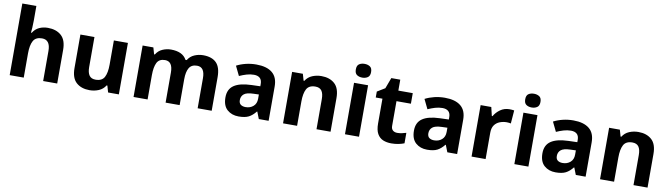

<svg xmlns="http://www.w3.org/2000/svg" viewBox="-37 -1378 6995 2006"><g transform="rotate(10 3460.0 -375.0)"><path d="M227 -605Q227 -565 224.5 -528Q222 -491 220 -476H228Q254 -518 295 -537Q336 -556 386 -556Q475 -556 528.5 -508.5Q582 -461 582 -356V0H433V-319Q433 -437 345 -437Q278 -437 252.5 -390.5Q227 -344 227 -257V0H78V-760H227Z M1236 -546V0H1122L1102 -70H1094Q1068 -28 1022.5 -9Q977 10 926 10Q838 10 785 -37.5Q732 -85 732 -190V-546H881V-227Q881 -169 902 -139Q923 -109 969 -109Q1037 -109 1062 -155.5Q1087 -202 1087 -289V-546Z M2033 -556Q2126 -556 2173.5 -508.5Q2221 -461 2221 -356V0H2072V-319Q2072 -437 1990 -437Q1931 -437 1906 -395Q1881 -353 1881 -274V0H1732V-319Q1732 -437 1650 -437Q1588 -437 1564.5 -390.5Q1541 -344 1541 -257V0H1392V-546H1506L1526 -476H1534Q1559 -518 1602.5 -537Q1646 -556 1693 -556Q1753 -556 1795 -536.5Q1837 -517 1859 -476H1872Q1897 -518 1941.5 -537Q1986 -556 2033 -556Z M2598 -557Q2708 -557 2766.5 -509.5Q2825 -462 2825 -364V0H2721L2692 -74H2688Q2653 -30 2614 -10Q2575 10 2507 10Q2434 10 2386 -32.5Q2338 -75 2338 -163Q2338 -250 2399 -291.5Q2460 -333 2582 -337L2677 -340V-364Q2677 -407 2654.5 -427Q2632 -447 2592 -447Q2552 -447 2514 -435.5Q2476 -424 2438 -407L2389 -508Q2433 -531 2486.5 -544Q2540 -557 2598 -557ZM2619 -251Q2547 -249 2519 -225Q2491 -201 2491 -162Q2491 -128 2511 -113.5Q2531 -99 2563 -99Q2611 -99 2644 -127.5Q2677 -156 2677 -208V-253Z M3288 -556Q3376 -556 3429 -508.5Q3482 -461 3482 -356V0H3333V-319Q3333 -378 3312 -407.5Q3291 -437 3245 -437Q3177 -437 3152 -390.5Q3127 -344 3127 -257V0H2978V-546H3092L3112 -476H3120Q3146 -518 3191.5 -537Q3237 -556 3288 -556Z M3710 -760Q3743 -760 3767 -744.5Q3791 -729 3791 -687Q3791 -646 3767 -630Q3743 -614 3710 -614Q3676 -614 3652.5 -630Q3629 -646 3629 -687Q3629 -729 3652.5 -744.5Q3676 -760 3710 -760ZM3784 -546V0H3635V-546Z M4170 -109Q4195 -109 4218 -114Q4241 -119 4264 -126V-15Q4240 -5 4204.5 2.5Q4169 10 4127 10Q4078 10 4039.5 -6Q4001 -22 3978.5 -61.5Q3956 -101 3956 -171V-434H3885V-497L3967 -547L4010 -662H4105V-546H4258V-434H4105V-171Q4105 -140 4123 -124.5Q4141 -109 4170 -109Z M4598 -557Q4708 -557 4766.5 -509.5Q4825 -462 4825 -364V0H4721L4692 -74H4688Q4653 -30 4614 -10Q4575 10 4507 10Q4434 10 4386 -32.5Q4338 -75 4338 -163Q4338 -250 4399 -291.5Q4460 -333 4582 -337L4677 -340V-364Q4677 -407 4654.5 -427Q4632 -447 4592 -447Q4552 -447 4514 -435.5Q4476 -424 4438 -407L4389 -508Q4433 -531 4486.5 -544Q4540 -557 4598 -557ZM4619 -251Q4547 -249 4519 -225Q4491 -201 4491 -162Q4491 -128 4511 -113.5Q4531 -99 4563 -99Q4611 -99 4644 -127.5Q4677 -156 4677 -208V-253Z M5283 -556Q5294 -556 5309 -555Q5324 -554 5333 -552L5322 -412Q5315 -414 5301.5 -415.5Q5288 -417 5278 -417Q5240 -417 5205 -403.5Q5170 -390 5148.5 -360Q5127 -330 5127 -278V0H4978V-546H5091L5113 -454H5120Q5144 -496 5186 -526Q5228 -556 5283 -556Z M5507 -760Q5540 -760 5564 -744.5Q5588 -729 5588 -687Q5588 -646 5564 -630Q5540 -614 5507 -614Q5473 -614 5449.5 -630Q5426 -646 5426 -687Q5426 -729 5449.5 -744.5Q5473 -760 5507 -760ZM5581 -546V0H5432V-546Z M5961 -557Q6071 -557 6129.5 -509.5Q6188 -462 6188 -364V0H6084L6055 -74H6051Q6016 -30 5977 -10Q5938 10 5870 10Q5797 10 5749 -32.5Q5701 -75 5701 -163Q5701 -250 5762 -291.5Q5823 -333 5945 -337L6040 -340V-364Q6040 -407 6017.5 -427Q5995 -447 5955 -447Q5915 -447 5877 -435.5Q5839 -424 5801 -407L5752 -508Q5796 -531 5849.5 -544Q5903 -557 5961 -557ZM5982 -251Q5910 -249 5882 -225Q5854 -201 5854 -162Q5854 -128 5874 -113.5Q5894 -99 5926 -99Q5974 -99 6007 -127.5Q6040 -156 6040 -208V-253Z M6651 -556Q6739 -556 6792 -508.5Q6845 -461 6845 -356V0H6696V-319Q6696 -378 6675 -407.5Q6654 -437 6608 -437Q6540 -437 6515 -390.5Q6490 -344 6490 -257V0H6341V-546H6455L6475 -476H6483Q6509 -518 6554.5 -537Q6600 -556 6651 -556Z"/></g></svg>

Font: Noto Sans Bengali
Style: Bold
Weight: 700
Designer: Jelle Bosma - Monotype Design Team
Foundry: Monotype Imaging Inc.
Version: Version 2.003; ttfautohint (v1.8.4.7-5d5b)